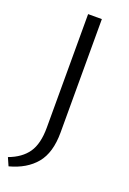

<svg xmlns="http://www.w3.org/2000/svg" viewBox="-166 -713 651 972"><g transform="rotate(20 159.0 -227.0)"><path d="M131 -658H205V-47Q205 62 156 121Q107 180 16 204L-3 161Q65 136 98 88.5Q131 41 131 -47Z"/></g></svg>

Font: QiushuiShotai Bright
Style: Regular
Weight: 400
Designer: Christian Thalmann (Catharsis Fonts)
Version: Version 1.250;